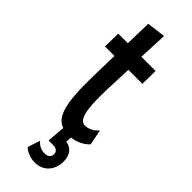

<svg xmlns="http://www.w3.org/2000/svg" viewBox="-260 -609 832 832"><g transform="rotate(45 156.5 -193.0)"><path d="M172 199C228 199 258 157 258 107C258 68 239 44 205 38L207 11C236 8 265 -4 288 -28L274 -99C259 -83 239 -68 213 -68C181 -68 166 -110 170 -243L175 -372H261L262 -452H175L181 -585L95 -574L92 -452H33L32 -372H90L87 -246C83 -76 103 -11 154 6L147 89H175C195 89 206 98 206 114C206 132 193 141 176 141C155 141 139 135 122 116L103 173C123 191 148 199 172 199Z"/></g></svg>

Font: Inconsolata ExtraCondensed
Style: Bold
Weight: 700
Width: 2
Monospace: yes
Designer: Raph Levien, Cyreal, Brenton Simpson
Foundry: Raph Levien, Cyreal, Google
Version: Version 3.100